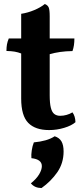

<svg xmlns="http://www.w3.org/2000/svg" viewBox="-20 -640 416 958"><path d="M225.2 9Q155.8 9 120.8 -27Q85.7 -63 85.7 -148.2V-373.2Q70.2 -379.3 53.2 -382.3Q36.1 -385.2 12.2 -385.7Q12.2 -403.9 14.7 -418.1Q17.2 -432.3 23.8 -448H85.7V-571.1Q118.8 -576.1 151.1 -589.7Q183.4 -603.3 203.6 -620Q217.8 -614.4 222.9 -603Q228 -591.6 228 -558.6V-448H351.2Q351.2 -429.6 348.9 -414.5Q346.6 -399.3 341.6 -385.2Q308.3 -384.7 280.1 -380.7Q251.9 -376.7 228 -369.6V-164.5Q228 -124.7 233.7 -102.4Q239.3 -80.1 251 -71.2Q262.7 -62.2 280.2 -62.2Q296.5 -62.2 312.3 -66.7Q328 -71.1 341.5 -79.4Q355.6 -60.8 356.5 -30.3Q337.4 -13.3 300.4 -2.2Q263.5 9 225.2 9ZM252.9 39.9Q276.2 47.4 286.8 65.7Q297.3 84 297.3 115.7Q297.3 174 265.9 219.4Q234.4 264.7 187.2 298.3Q152.6 297.9 134.1 274.7Q162.3 251.8 175.6 229.3Q188.8 206.8 188.8 188.8Q188.8 154.8 136.7 149.2Q135.2 131.8 138.5 110Q141.7 88.1 148.9 70.4Q180.8 67.5 207.3 60Q233.8 52.5 252.9 39.9Z"/></svg>

Font: Vollkorn
Style: Regular
Weight: 400
Designer: Friedrich Althausen
Foundry: Friedrich Althausen
Version: Version 5.001